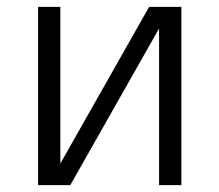

<svg xmlns="http://www.w3.org/2000/svg" viewBox="-20 -540 640 560"><path d="M91 0V-520H156V-63L415 -520H509V0H444V-457L185 0Z"/></svg>

Font: Iosevka Custom Light Extended
Style: Regular
Weight: 300
Width: 7
Monospace: yes
Designer: Belleve Invis
Foundry: Belleve Invis
Version: Version 11.2.4; ttfautohint (v1.8.4)